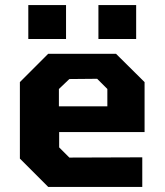

<svg xmlns="http://www.w3.org/2000/svg" viewBox="-20 -733 647 753"><path d="M91 -580V-713H239V-580ZM366 -580V-713H514V-580ZM169 0 58 -111V-411L169 -522H435L547 -411V-215H212V-155L252 -115L538 -116V0ZM211 -316H401V-384L361 -424L252 -423L211 -384Z"/></svg>

Font: Tomorrow SemiBold
Style: Regular
Weight: 600
Designer: Tony de Marco, Monica Rizzolli
Foundry: Just in Type
Version: Version 2.002